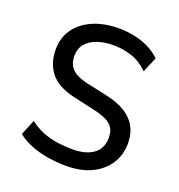

<svg xmlns="http://www.w3.org/2000/svg" viewBox="-131 -824 880 942"><g transform="rotate(20 309.5 -352.5)"><path d="M319 9Q267 9 219 1Q171 -7 130 -23.5Q89 -40 60 -64L93 -144Q125 -119 161 -104.5Q197 -90 237 -84Q277 -78 319 -78Q388 -78 427.5 -107Q467 -136 467 -193Q467 -224 454.5 -243.5Q442 -263 415.5 -275.5Q389 -288 348 -297L241 -321Q152 -341 113 -390Q74 -439 74 -511Q74 -573 106.5 -618.5Q139 -664 197.5 -689Q256 -714 331 -714Q376 -714 416.5 -705Q457 -696 490.5 -679Q524 -662 550 -637L516 -557Q479 -595 432.5 -611Q386 -627 333 -627Q287 -627 250 -614Q213 -601 192 -576Q171 -551 171 -512Q171 -470 195.5 -445Q220 -420 277 -407L383 -384Q476 -364 520.5 -317.5Q565 -271 565 -199Q565 -137 534 -90Q503 -43 448 -17Q393 9 319 9Z"/></g></svg>

Font: Nunito Sans 7pt SemiCondensed Medium
Style: Regular
Weight: 500
Width: 4
Designer: Vernon Adams
Foundry: Vernon Adams
Version: Version 3.101;gftools[0.9.27]